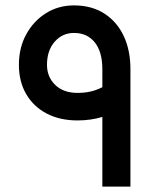

<svg xmlns="http://www.w3.org/2000/svg" viewBox="-20 -691 593 711"><path d="M463 0H359V-258Q316 -245 267 -245Q202 -245 153 -270.5Q104 -296 77 -342.5Q50 -389 50 -451Q50 -514 77 -563.5Q104 -613 150 -642Q196 -671 254 -671Q319 -671 366 -641Q413 -611 438 -558Q463 -505 463 -435ZM154 -451Q154 -406 184.5 -376.5Q215 -347 267 -347Q293 -347 315 -352Q337 -357 359 -368V-435Q359 -499 331 -534Q303 -569 254 -569Q211 -569 182.5 -536.5Q154 -504 154 -451Z"/></svg>

Font: Lexend SemiBold
Style: Regular
Weight: 600
Designer: Bonnie Shaver-Troup, Thomas Jockin
Foundry: Lexend
Version: Version 1.005; ttfautohint (v1.8.3)